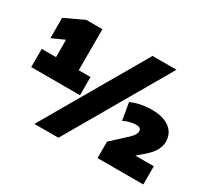

<svg xmlns="http://www.w3.org/2000/svg" viewBox="-142 -946 1288 1187"><g transform="rotate(30 501.5 -352.5)"><path d="M386.2 12.2H214.8L637.2 -716.8H808.1ZM22 -282.2V-412.1H124V-536.1L35.2 -496.1V-641.1L170.9 -705.1H286.1V-412.1H370.1V-282.2ZM658.2 0V-117.2L764.2 -214.8Q798.8 -246.6 798.8 -271Q798.8 -297.9 762.2 -297.9Q742.7 -297.9 717.8 -291.5Q692.9 -285.2 674.8 -274.9L653.8 -397Q716.8 -426.8 805.2 -426.8Q883.3 -426.8 928.7 -392.1Q974.1 -357.4 974.1 -297.9Q974.1 -233.4 901.9 -171.9L853 -129.9H984.9V0Z"/></g></svg>

Font: Mulish ExtraBlack
Style: Regular
Weight: 1000
Designer: Vernon Adams
Foundry: Vernon Adams
Version: Version 3.603; ttfautohint (v1.8.3)